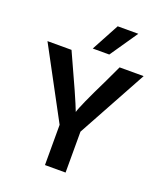

<svg xmlns="http://www.w3.org/2000/svg" viewBox="-159 -997 943 1103"><g transform="rotate(20 312.0 -446.0)"><path d="M378 -723H277L368 -892H494ZM374 0H248V-246L18 -674H165Q286 -412 310 -347Q319 -384 413 -576L459 -674H606L374 -250Z"/></g></svg>

Font: Hind Mysuru SemiBold
Style: Regular
Weight: 600
Designer: Manushi Parikh, Hitesh Malaviya
Foundry: Indian Type Foundry
Version: Version 0.703;PS 1.0;hotconv 1.0.86;makeotf.lib2.5.63406